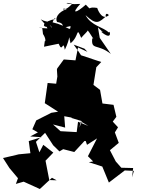

<svg xmlns="http://www.w3.org/2000/svg" viewBox="-39 -1171 977 1282"><path d="M355 -875C378 -816 381 -911 394 -839C437 -925 415 -952 432 -882C493 -930 468 -1001 503 -918C545 -968 578 -975 515 -1010C574 -932 545 -973 594 -897C632 -968 607 -894 577 -916C568 -833 611 -882 701 -811L627 -918L615 -988C706 -894 703 -944 635 -960C717 -890 694 -978 687 -954C651 -991 571 -997 532 -1070C607 -1000 621 -1020 678 -1070C661 -1040 661 -1100 688 -1070C649 -1035 620 -1088 610 -1118C559 -1126 550 -1116 542 -1080C601 -1119 587 -1077 534 -1140C471 -1084 432 -1073 497 -1145C389 -1137 385 -1163 442 -1145C382 -1078 360 -1125 406 -1110C348 -1091 326 -1047 343 -1024C412 -1013 347 -974 432 -997C431 -953 417 -998 312 -1022C331 -1066 319 -1041 338 -1046C242 -1028 237 -988 281 -992C314 -1039 279 -1015 233 -1042C301 -969 261 -982 317 -921C313 -944 332 -957 292 -1006C320 -979 315 -978 218 -985C250 -985 241 -993 248 -944C290 -881 228 -877 297 -903L260 -896L255 -859L352 -879ZM545 -825 482 -854 465 -768 387 -774 343 -714 341 -706 344 -660 336 -612 279 -617 260 -482 349 -425 304 -418 203 -367 177 -308 214 -287 163 -260 239 -255 153 -229 164 -148 48 -137 86 -140 -19 -116 24 -49 81 19 67 57 119 42 227 91 308 16 339 33 290 31 265 -98 317 -152 250 -204 224 -154 201 -224 262 -284 316 -201 358 -160 383 -175 457 -156 531 -236 542 -204 609 -247 548 -128 583 -93 554 -88 644 -59 688 48 794 -33 855 -30 843 13 850 -49 771 -51 734 -93 695 -168 754 -217 728 -287 749 -321 714 -359 738 -391 719 -471 645 -480 629 -571 585 -604 604 -722 637 -757 502 -802 485 -828 453 -873 525 -846ZM551 -330 482 -358 473 -289 365 -295 315 -340 396 -319 390 -395 541 -367 513 -425 543 -520 528 -562 517 -568 438 -517 439 -383 508 -362 491 -319 501 -360Z"/></svg>

Font: Hussar Lance
Style: Regular
Weight: 700
Foundry: Cannot Into Space Fonts, PlusOne Fonts
Version: Version 2.27